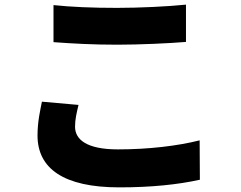

<svg xmlns="http://www.w3.org/2000/svg" viewBox="-20 -761 1040 829"><path d="M211 -579C293 -573 380 -568 486 -568C582 -568 713 -574 783 -580V-741C705 -733 584 -727 485 -727C378 -727 285 -731 211 -739V-579ZM161 -322C154 -286 142 -237 142 -176C142 -34 254 48 495 48C633 48 748 36 843 15L842 -155C747 -131 621 -116 489 -116C355 -116 304 -158 304 -214C304 -246 311 -274 319 -308L161 -322Z"/></svg>

Font: Noto Sans CJK Black
Style: Bold
Weight: 900
Designer: Ryoko NISHIZUKA (kana & ideographs); Paul D. Hunt (Latin, Greek & Cyrillic); Wenlong ZHANG (bopomofo); Sandoll Communica
Foundry: Adobe Systems Incorporated
Version: Version 1.000;PS 1;hotconv 1.0.78;makeotf.lib2.5.61930